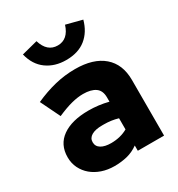

<svg xmlns="http://www.w3.org/2000/svg" viewBox="-183 -886 938 1013"><g transform="rotate(-30 285.5 -379.5)"><path d="M27 0ZM219 9Q178 9 143 -3Q108 -15 82.5 -36.5Q57 -58 42 -88Q27 -118 27 -155Q27 -232 85 -273Q143 -314 245 -314Q306 -314 365 -299V-325Q365 -367 338.5 -385.5Q312 -404 264 -404Q231 -404 192.5 -394Q154 -384 104 -362Q90 -392 75 -421.5Q60 -451 46 -481Q108 -509 169 -524Q230 -539 293 -539Q404 -539 464.5 -487Q525 -435 525 -339V0H365V-32Q333 -9 297 0Q261 9 219 9ZM181 -158Q181 -132 203.5 -118.5Q226 -105 264 -105Q321 -105 365 -130V-198Q324 -210 280 -210H269Q227 -210 204 -196.5Q181 -183 181 -158ZM278 -692Q341 -692 365 -768Q389 -762 413.5 -755.5Q438 -749 462 -743Q444 -677 398 -640Q352 -603 278 -603Q209 -603 160 -638.5Q111 -674 94 -743Q118 -749 142.5 -755.5Q167 -762 191 -768Q214 -692 278 -692Z"/></g></svg>

Font: Rosa Sans Black
Style: Regular
Weight: 900
Designer: Pentagram / MCKL
Foundry: Pentagram / MCKL
Version: Version 1.005;September 16, 2019;FontCreator 11.5.0.2425 64-